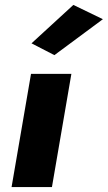

<svg xmlns="http://www.w3.org/2000/svg" viewBox="-20 -760 438 780"><path d="M106 -460 27 0H191L270 -460ZM398 -682 278 -740 108 -584 201 -536Z"/></svg>

Font: Jost ExtraBold
Style: Italic
Weight: 800
Italic angle: -5°
Version: Version 3.710